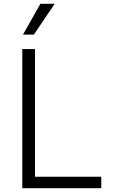

<svg xmlns="http://www.w3.org/2000/svg" viewBox="-20 -984 602 1004"><path d="M100.1 -802.9H157L266 -964.1H191.1ZM96.6 0H509.6V-59.7H163V-727.3H96.6Z"/></svg>

Font: TID UI Light
Style: Regular
Weight: 300
Designer: The TID Project Authors
Foundry: Bakken & Bæck
Version: Version 1.001;hotconv 1.0.109;makeotfexe 2.5.65596